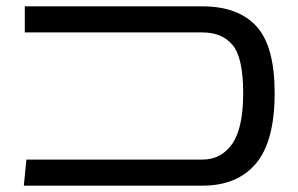

<svg xmlns="http://www.w3.org/2000/svg" viewBox="-20 -584 939 604"><path d="M63 -82H617Q676 -82 710.5 -131.5Q745 -181 745 -291Q745 -402 712 -442Q679 -482 617 -482H58V-564H617Q729 -564 786.5 -501.5Q844 -439 844 -291Q844 -140 785.5 -70Q727 0 617 0H55Z"/></svg>

Font: FiraGOUPP
Style: Medium
Weight: 400
Designer: bBox Type
Foundry: bBox Type GmbH
Version: Version 1.001